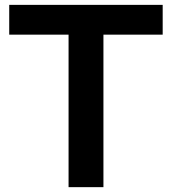

<svg xmlns="http://www.w3.org/2000/svg" viewBox="-20 -773 710 793"><path d="M18.1 -752.9H651.9V-629.9H407.2V0H263.2V-629.9H18.1Z"/></svg>

Font: Standard
Style: Bold
Weight: 400
Designer: Bryce Wilner
Version: Version 2.000;PS 2.0;hotconv 16.6.51;makeotf.lib2.5.65220 DE